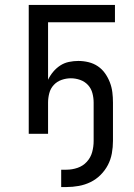

<svg xmlns="http://www.w3.org/2000/svg" viewBox="-20 -540 540 775"><path d="M227 215V145H248Q271 145 293 137.5Q315 130 330.5 113Q346 96 352 74Q358 52 358 29V-126Q358 -145 353 -164Q348 -183 335 -197Q322 -211 303.5 -217.5Q285 -224 266 -224Q247 -224 228.5 -217.5Q210 -211 197 -197Q184 -183 179 -164Q174 -145 174 -126V0H96V-520H444V-450H174V-218Q182 -235 194.5 -250Q207 -265 223 -275.5Q239 -286 258 -290Q277 -294 296 -294Q317 -294 337.5 -289Q358 -284 375 -272.5Q392 -261 404 -244Q416 -227 423.5 -207.5Q431 -188 433.5 -167.5Q436 -147 436 -126V29Q436 54 431.5 79Q427 104 415.5 126Q404 148 386 166Q368 184 345.5 195Q323 206 298 210.5Q273 215 248 215Z"/></svg>

Font: Iosevka Term
Style: Regular
Weight: 400
Monospace: yes
Designer: Belleve Invis
Foundry: Belleve Invis
Version: Version 30.0.1